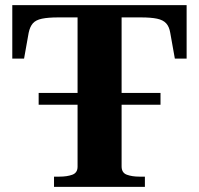

<svg xmlns="http://www.w3.org/2000/svg" viewBox="-20 -730 778 750"><path d="M131 -367H607V-321H131ZM283 -79V-662H208Q168 -662 144 -657Q120 -652 108.5 -639Q97 -626 92 -602L74 -501H28V-710H709V-501H663L645 -602Q641 -626 629 -639Q617 -652 593.5 -657Q570 -662 530 -662H455V-80Q455 -55 475.5 -47.5Q496 -40 525 -40H546V0H191V-40H212Q242 -40 262.5 -47.5Q283 -55 283 -79Z"/></svg>

Font: Roboto Serif 120pt Expanded SemiBold
Style: Regular
Weight: 600
Width: 7
Designer: Greg Gazdowicz
Foundry: Commercial Type
Version: Version 1.008